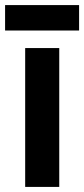

<svg xmlns="http://www.w3.org/2000/svg" viewBox="-33 -828 331 755"><path d="M278 -808H-13V-708H278ZM200 -93V-639H66V-93Z"/></svg>

Font: Noto Sans Kannada UI Condensed
Style: Bold
Weight: 700
Width: 3
Designer: Jelle Bosma - Monotype Design Team
Foundry: Monotype Imaging Inc.
Version: Version 2.005